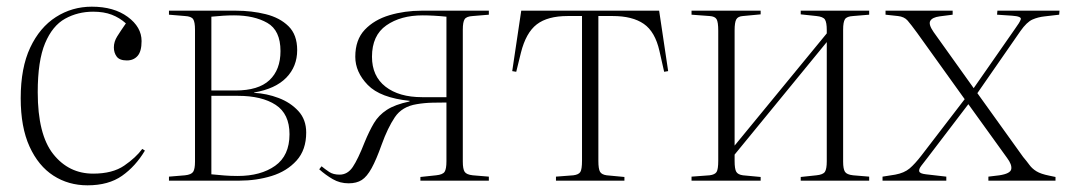

<svg xmlns="http://www.w3.org/2000/svg" viewBox="-20 -541 3193 575"><path d="M242 14Q185 14 140 -15Q95 -44 68.5 -102Q42 -160 42 -247Q42 -338 70.5 -398.5Q99 -459 147.5 -490Q196 -521 255 -521Q321 -521 362.5 -490.5Q404 -460 404 -418Q404 -387 392 -373.5Q380 -360 360 -360Q338 -360 329.5 -371.5Q321 -383 321 -399Q321 -416 331 -432Q341 -448 357 -471Q338 -488 314.5 -497Q291 -506 259 -506Q213 -506 175 -485Q137 -464 115 -411.5Q93 -359 93 -265Q93 -138 139.5 -79.5Q186 -21 259 -21Q317 -21 352 -45Q387 -69 406 -95L414 -90Q386 -43 345.5 -14.5Q305 14 242 14Z M486 0V-12L534 -16Q553 -18 558.5 -26.5Q564 -35 564 -57V-452Q564 -475 558.5 -483.5Q553 -492 534 -493L486 -497V-509H686Q734 -509 776 -498.5Q818 -488 844 -462.5Q870 -437 870 -391Q870 -342 837.5 -308.5Q805 -275 741 -264V-263Q779 -261 814.5 -247.5Q850 -234 873.5 -208.5Q897 -183 897 -144Q897 -92 868 -60Q839 -28 793.5 -14Q748 0 697 0ZM613 -270H685Q754 -270 787 -301Q820 -332 820 -388Q820 -450 780.5 -472.5Q741 -495 681 -495Q665 -495 649 -494Q633 -493 613 -491ZM692 -14Q761 -14 804 -44.5Q847 -75 847 -139Q847 -200 805.5 -227Q764 -254 693 -254H613V-19Q634 -17 652 -15.5Q670 -14 692 -14Z M1024 8Q998 8 976.5 -4.5Q955 -17 936 -34L943 -43Q954 -34 966 -26Q978 -18 997 -18Q1021 -18 1036.5 -41Q1052 -64 1072 -115Q1086 -149 1100 -172.5Q1114 -196 1138.5 -212Q1163 -228 1206 -237L1207 -239Q1119 -248 1081.5 -286.5Q1044 -325 1044 -371Q1044 -422 1072.5 -452Q1101 -482 1146.5 -495.5Q1192 -509 1243 -509H1444V-497L1396 -493Q1377 -492 1371.5 -483.5Q1366 -475 1366 -452V-57Q1366 -35 1371.5 -26.5Q1377 -18 1396 -16L1444 -12V0H1239V-11L1286 -16Q1306 -18 1311.5 -26.5Q1317 -35 1317 -58V-234Q1301 -234 1276 -233.5Q1251 -233 1228 -229Q1184 -222 1162.5 -190Q1141 -158 1123 -108Q1107 -63 1093 -37.5Q1079 -12 1063.5 -2Q1048 8 1024 8ZM1244 -250H1317V-491Q1298 -493 1279.5 -494Q1261 -495 1246 -495Q1180 -495 1137 -465Q1094 -435 1094 -371Q1094 -313 1134.5 -281.5Q1175 -250 1244 -250Z M1645 0V-12L1697 -16Q1713 -18 1718 -26Q1723 -34 1723 -60V-493H1680Q1620 -493 1587.5 -468Q1555 -443 1540 -383L1526 -326L1514 -328L1541 -509H1954L1981 -328L1969 -326L1955 -388Q1942 -446 1908 -469.5Q1874 -493 1815 -493H1772V-59Q1772 -35 1777 -26.5Q1782 -18 1797 -16L1850 -11V0Z M2051 0V-12L2105 -16Q2121 -18 2126 -26Q2131 -34 2131 -60V-449Q2131 -475 2126 -483.5Q2121 -492 2105 -493L2051 -497V-509H2258V-498L2205 -493Q2190 -492 2185 -483Q2180 -474 2180 -450V-105L2456 -441V-451Q2456 -474 2450.5 -482.5Q2445 -491 2425 -493L2378 -498V-509H2583V-497L2535 -493Q2516 -492 2510.5 -483.5Q2505 -475 2505 -452V-57Q2505 -35 2510.5 -26.5Q2516 -18 2535 -16L2583 -12V0H2378V-11L2425 -16Q2445 -18 2450.5 -26.5Q2456 -35 2456 -58V-415L2180 -78V-59Q2180 -35 2185 -26.5Q2190 -18 2205 -16L2258 -11V0Z M2623 0V-12L2661 -18Q2688 -23 2704 -36.5Q2720 -50 2740 -76L2869 -244L2727 -442Q2708 -468 2698 -479.5Q2688 -491 2669 -493L2632 -497V-509H2833V-497L2794 -492Q2772 -489 2766 -478.5Q2760 -468 2776 -445L2896 -277L3020 -455Q3034 -474 3037 -483Q3040 -492 3011 -494L2966 -497L2967 -509H3153L3152 -497L3109 -492Q3089 -490 3072 -482.5Q3055 -475 3036 -448L2907 -262L3044 -71Q3055 -58 3063 -47Q3071 -36 3084 -28Q3097 -20 3122 -15L3141 -11V0H2940V-12L2973 -16Q3006 -21 3008.5 -34.5Q3011 -48 2996 -68L2880 -229L2758 -69Q2747 -55 2739 -44.5Q2731 -34 2733 -27.5Q2735 -21 2753 -19L2814 -12V0Z"/></svg>

Font: Display Extralight
Style: Regular
Weight: 200
Designer: Latin by Veronika Burian and Jose Scaglione. Greek by Irene Vlachou. Cyrillic by Vera Evstafieva.
Foundry: TypeTogether
Version: Version 3.002